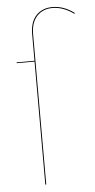

<svg xmlns="http://www.w3.org/2000/svg" viewBox="-53 -766 394 799"><g transform="rotate(-5 144.0 -366.5)"><path d="M196.8 -733.4Q244.6 -733.4 288.1 -700.7L286.1 -697.3Q242.2 -729.5 196.8 -729.5Q156.7 -729.5 132.1 -703.1Q107.4 -676.8 107.4 -627.4V0H103.5V-513.7H28.8V-517.1H103.5V-627.9Q103.5 -679.2 129.2 -706.3Q154.8 -733.4 196.8 -733.4Z"/></g></svg>

Font: Fira Sans Compressed Four
Style: Regular
Weight: 100
Width: 1
Designer: Carrois Corporate & Edenspiekermann AG
Foundry: Carrois Corporate GbR & Edenspiekermann AG
Version: Version 4.203;PS 004.203;hotconv 1.0.88;makeotf.lib2.5.64775